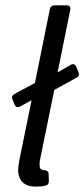

<svg xmlns="http://www.w3.org/2000/svg" viewBox="-20 -696 319 727"><path d="M146.5 -51.8C135.7 -51.8 129.9 -57.6 129.9 -71.3C129.9 -75.2 129.9 -81.1 130.9 -87.9L185.5 -355.5L270.5 -402.3C278.3 -407.2 281.2 -413.1 277.3 -422.9L268.6 -443.4C264.6 -453.1 256.8 -456.1 247.1 -450.2L198.2 -421.9L246.1 -659.2C248 -669.9 243.2 -675.8 232.4 -675.8H186.5C177.7 -675.8 170.9 -670.9 168.9 -662.1L112.3 -381.8L34.2 -339.8C26.4 -335 23.4 -329.1 27.3 -319.3L35.2 -299.8C39.1 -290 47.9 -288.1 56.6 -293L99.6 -316.4L53.7 -91.8C50.8 -76.2 48.8 -63.5 48.8 -52.7C48.8 -11.7 72.3 10.7 116.2 10.7C129.9 10.7 141.6 9.8 151.4 6.8C161.1 4.9 165 -1 165 -9.8L164.1 -38.1C164.1 -49.8 149.4 -51.8 147.5 -51.8C146.5 -51.8 146.5 -51.8 146.5 -51.8Z"/></svg>

Font: Ed Sans Neue
Style: Italic
Weight: 400
Italic angle: -11°
Designer: Stephen Hutchings
Version: Version 1.004;PS 001.004;hotconv 1.0.88;makeotf.lib2.5.64775